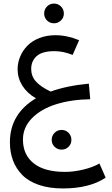

<svg xmlns="http://www.w3.org/2000/svg" viewBox="-20 -684 625 1070"><path d="M319.8 -570.1Q303.7 -554.2 280.8 -554.2Q257.8 -554.2 241.9 -570.1Q226.1 -585.9 226.1 -608.9Q226.1 -631.8 241.9 -647.9Q257.8 -664.1 280.8 -664.1Q303.7 -664.1 319.8 -647.9Q335.9 -631.8 335.9 -608.9Q335.9 -585.9 319.8 -570.1ZM534.2 227.1 568.8 306.2Q478 366.2 331.1 366.2Q254.9 366.2 197.3 346.7Q139.6 327.1 104.7 291.7Q69.8 256.3 52.5 210.4Q35.2 164.6 35.2 108.9Q35.2 -49.3 180.2 -136.2Q130.9 -164.6 104.5 -206.8Q78.1 -249 78.1 -297.9Q78.1 -334.5 92.3 -368.4Q106.4 -402.3 132.6 -429.2Q158.7 -456.1 199.5 -471.9Q240.2 -487.8 289.1 -487.8Q353.5 -487.8 420.9 -460L384.8 -377.9Q333 -398.9 283.2 -398.9Q214.8 -398.9 184.3 -371.3Q153.8 -343.8 153.8 -299.8Q153.8 -260.3 179.4 -230.7Q205.1 -201.2 262.2 -173.8Q353.5 -206.5 475.1 -217.8L482.9 -130.9Q376.5 -129.4 292.2 -102.8Q208 -76.2 158 -25.1Q107.9 25.9 107.9 94.2Q107.9 178.2 167.7 226.1Q227.5 273.9 342.8 273.9Q390.6 273.9 444.6 261Q498.5 248 534.2 227.1ZM284.2 134Q268.1 118.2 268.1 95.2Q268.1 72.3 284.2 56.2Q300.3 40 323.2 40Q346.2 40 362.1 56.2Q377.9 72.3 377.9 95.2Q377.9 118.2 362.1 134Q346.2 149.9 323.2 149.9Q300.3 149.9 284.2 134Z"/></svg>

Font: FiraGO
Style: Regular
Weight: 400
Designer: bBox Type
Foundry: bBox Type GmbH
Version: Version 1.001;PS 001.001;hotconv 1.0.88;makeotf.lib2.5.64775